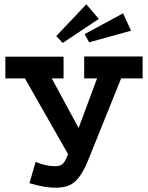

<svg xmlns="http://www.w3.org/2000/svg" viewBox="-20 -853 690 894"><path d="M241 21Q213 21 186 16.5Q159 12 117 0L146 -99Q170 -89 193.5 -84Q217 -79 237 -79Q261 -79 273 -91Q285 -103 297 -135L96 -488H5V-589H276V-488H221L346 -257L432 -488H372V-590H644V-488H544L390 -106Q365 -43 333 -11Q301 21 241 21ZM382 -833 440 -765 272 -653 242 -685ZM553 -791 590 -710 395 -656 374 -694Z"/></svg>

Font: Podkova
Style: Bold
Weight: 700
Designer: Ilya Yudin
Foundry: Cyreal (www.cyreal.org)
Version: Version 2.102; ttfautohint (v1.8.1.43-b0c9)